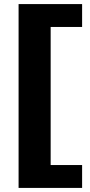

<svg xmlns="http://www.w3.org/2000/svg" viewBox="-20 -820 440 940"><path d="M382 -800V-688H228V-12H382V100H71V-800Z"/></svg>

Font: Pathway Extreme
Style: Bold
Weight: 700
Designer: Eduardo Rodriguez Tunni
Foundry: Eduardo Rodriguez Tunni
Version: Version 1.001;gftools[0.9.26]